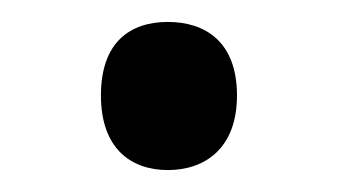

<svg xmlns="http://www.w3.org/2000/svg" viewBox="-20 -440 308 175"><path d="M72 -353C72 -305 99 -285 133 -285C167 -285 196 -305 196 -353C196 -402 167 -420 133 -420C99 -420 72 -402 72 -353Z"/></svg>

Font: Noto Sans Tifinagh Agraw Imazighen
Style: Regular
Weight: 400
Designer: JamraPatel
Foundry: JamraPatel LLC
Version: Version 2.006